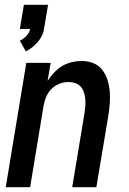

<svg xmlns="http://www.w3.org/2000/svg" viewBox="-20 -783 540 803"><path d="M88 -568 63 -613Q78 -620 90.5 -633Q103 -646 106 -662H63L80 -763H181L164 -662Q162 -647 155 -633Q148 -619 137.5 -607Q127 -595 114.5 -585Q102 -575 88 -568ZM4 0 90 -520H192L179 -445Q191 -463 206.5 -479.5Q222 -496 240.5 -507Q259 -518 280 -523Q301 -528 321 -528Q347 -528 370 -519Q393 -510 407.5 -491Q422 -472 429.5 -448.5Q437 -425 439 -400.5Q441 -376 439 -350Q437 -324 433 -299L383 0H282L334 -313Q336 -327 337 -342Q338 -357 336.5 -371Q335 -385 330.5 -398Q326 -411 317 -421Q308 -431 294.5 -435.5Q281 -440 266 -440Q247 -440 228 -432.5Q209 -425 194.5 -410Q180 -395 172.5 -376.5Q165 -358 162 -339L106 0Z"/></svg>

Font: Iosevka SS04 Semibold
Style: Italic
Weight: 600
Italic angle: -9°
Monospace: yes
Designer: Belleve Invis
Foundry: Belleve Invis
Version: Version 19.0.0; ttfautohint (v1.8.4)